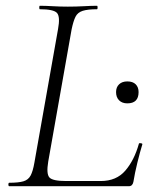

<svg xmlns="http://www.w3.org/2000/svg" viewBox="-20 -645 534 665"><path d="M12 0Q9 0 9 -6Q9 -12 12 -12Q44 -12 61 -17Q78 -22 86 -37Q94 -52 99 -81L181 -544Q189 -587 177.5 -600Q166 -613 118 -613Q116 -613 116 -619Q116 -625 118 -625Q138 -625 162.5 -623.5Q187 -622 215 -622Q244 -622 270.5 -623.5Q297 -625 316 -625Q318 -625 318 -619Q318 -613 316 -613Q284 -613 266.5 -607.5Q249 -602 241.5 -587Q234 -572 228 -543L147 -85Q140 -43 151 -30.5Q162 -18 209 -18H329Q383 -18 414 -54Q445 -90 461 -147Q461 -150 467.5 -149Q474 -148 473 -145Q465 -119 456 -82.5Q447 -46 442 -15Q439 0 426 0ZM421 -287Q403 -287 392.5 -297.5Q382 -308 382 -326Q382 -343 392.5 -353Q403 -363 421 -363Q440 -363 450 -353Q460 -343 460 -326Q460 -287 421 -287Z"/></svg>

Font: Cormorant Light
Style: Italic
Weight: 300
Italic angle: -10°
Designer: Christian Thalmann (Catharsis Fonts)
Foundry: Catharsis Fonts
Version: Version 4.000